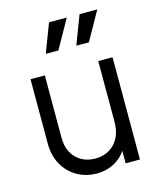

<svg xmlns="http://www.w3.org/2000/svg" viewBox="-119 -875 810 972"><g transform="rotate(-15 286.5 -389.0)"><path d="M66 -198V-536H141V-207Q141 -164 158.5 -131.5Q176 -99 207.5 -81Q239 -63 280 -63Q321 -63 353 -81.5Q385 -100 403 -134.5Q421 -169 421 -217V-536H496V0H421V-104L438 -100Q419 -48 373 -18Q327 12 267 12Q211 12 165 -14.5Q119 -41 92.5 -88.5Q66 -136 66 -198ZM174 -640 231 -790H324L240 -640ZM391 -790H484L400 -640H334Z"/></g></svg>

Font: Kosmopol Plus Jakarta Sans
Style: Regular
Weight: 400
Designer: Gumpita Rahayu
Foundry: Tokotype
Version: Version 2.006